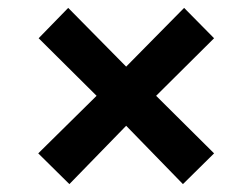

<svg xmlns="http://www.w3.org/2000/svg" viewBox="-20 -540 640 487"><path d="M78 -443 153 -520 300 -371 447 -520 523 -443 376 -297 523 -151 444 -73 300 -221 156 -73 77 -151 225 -297Z"/></svg>

Font: Kreadon
Style: Bold
Weight: 700
Designer: Reiya WATANABE
Foundry: StudioGnu
Version: Version 1.003; ttfautohint (v1.8.4.7-5d5b);gftools[0.9.32]